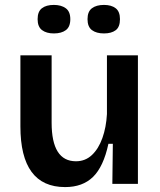

<svg xmlns="http://www.w3.org/2000/svg" viewBox="-20 -748 652 781"><path d="M245 13Q63 13 63 -234V-523H190V-249Q190 -92 289 -92Q327 -92 354 -117.5Q381 -143 396.5 -186.5Q412 -230 415 -284V-523H541V0H437L439 -163H421Q401 -70 358.5 -28.5Q316 13 245 13ZM403 -612Q372 -612 354 -625.5Q336 -639 336 -670Q336 -701 354 -714.5Q372 -728 403 -728Q433 -728 450.5 -714.5Q468 -701 468 -670Q468 -638 450.5 -625Q433 -612 403 -612ZM199 -612Q169 -612 151 -625.5Q133 -639 133 -670Q133 -701 150.5 -714.5Q168 -728 199 -728Q229 -728 247.5 -714.5Q266 -701 266 -670Q266 -639 248 -625.5Q230 -612 199 -612Z"/></svg>

Font: Bricolage Grotesque 12pt SemiBold
Style: Regular
Weight: 600
Designer: Mathieu Triay
Foundry: Atelier Triay
Version: Version 1.001; ttfautohint (v1.8.4.7-5d5b);gftools[0.9.33.de